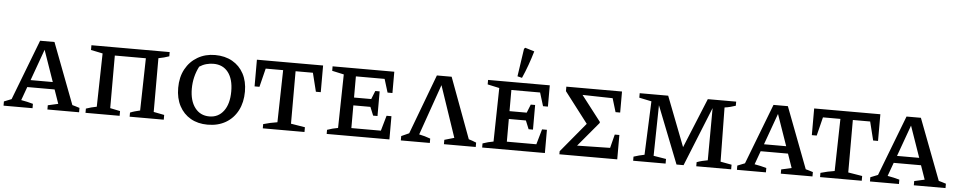

<svg xmlns="http://www.w3.org/2000/svg" viewBox="-43 -1142 7439 1491"><g transform="rotate(5 3676.5 -396.0)"><path d="M537 -51Q552 -47 562 -44Q572 -41 594 -34V0H347V-33L427 -51L389 -160H176L138 -55Q164 -51 186 -45.5Q208 -40 231 -34V0H5V-33L63 -56L244 -527H356ZM197 -216H370L285 -460Z M832 -463V-53L910 -37V0H644V-33Q664 -40 684.5 -45.5Q705 -51 727 -55L736 -471L644 -490V-527H1254V-494Q1235 -487 1213.5 -481.5Q1192 -476 1171 -472V-53L1254 -37V0H988V-32Q1007 -40 1025.5 -45Q1044 -50 1065 -55L1074 -463Z M1596 9Q1520 9 1463.5 -23.5Q1407 -56 1375.5 -115.5Q1344 -175 1344 -256Q1344 -340 1378 -402.5Q1412 -465 1472 -500Q1532 -535 1608 -535Q1685 -535 1742.5 -502.5Q1800 -470 1831.5 -411Q1863 -352 1863 -272Q1863 -188 1830 -124.5Q1797 -61 1737 -26Q1677 9 1596 9ZM1604 -56Q1674 -56 1715.5 -111.5Q1757 -167 1757 -265Q1757 -360 1716 -413Q1675 -466 1601 -466Q1574 -466 1546 -458.5Q1518 -451 1492 -434Q1450 -352 1450 -259Q1450 -165 1491.5 -110.5Q1533 -56 1604 -56Z M2450 -527V-319H2412L2376 -464H2241V-55L2351 -37V0H2026V-33Q2053 -41 2080.5 -47Q2108 -53 2135 -57L2144 -464H2008L1972 -319H1934V-527Z M2975 -181H3013V0H2524V-32Q2566 -47 2608 -54L2616 -472L2524 -492V-527H3005V-361H2967L2935 -465H2711V-300H2845L2871 -365H2905V-173H2871L2844 -239H2711V-62H2941Z M3102 0V-34L3162 -61L3337 -527H3452L3627 -55Q3655 -47 3686 -34V0H3438V-34L3514 -56L3379 -455L3240 -59Q3285 -50 3328 -34V0Z M4187 -181H4225V0H3736V-32Q3778 -47 3820 -54L3828 -472L3736 -492V-527H4217V-361H4179L4147 -465H3923V-300H4057L4083 -365H4117V-173H4083L4056 -239H3923V-62H4153ZM3997 -566 3961 -575 3993 -792 4002 -801 4074 -779Q4058 -724 4039 -671Q4020 -618 3997 -566Z M4753 -190H4789V0H4338V-24L4529 -254L4346 -493V-528H4780V-364H4744L4712 -470L4477 -475L4629 -278V-270L4469 -79L4726 -84Z M5590 -52 5677 -36V0H5405V-32Q5426 -40 5447 -45Q5468 -50 5490 -54L5492 -461L5306 0H5251L5075 -447L5068 -52L5166 -36V0H4913V-32Q4934 -39 4955 -44.5Q4976 -50 4997 -54L5014 -472L4918 -492V-527H5140L5290 -139L5449 -527H5670V-495Q5653 -489 5630 -483Q5607 -477 5584 -474Z M6254 -51Q6269 -47 6279 -44Q6289 -41 6311 -34V0H6064V-33L6144 -51L6106 -160H5893L5855 -55Q5881 -51 5903 -45.5Q5925 -40 5948 -34V0H5722V-33L5780 -56L5961 -527H6073ZM5914 -216H6087L6002 -460Z M6794 -527V-319H6756L6720 -464H6585V-55L6695 -37V0H6370V-33Q6397 -41 6424.5 -47Q6452 -53 6479 -57L6488 -464H6352L6316 -319H6278V-527Z M7291 -51Q7306 -47 7316 -44Q7326 -41 7348 -34V0H7101V-33L7181 -51L7143 -160H6930L6892 -55Q6918 -51 6940 -45.5Q6962 -40 6985 -34V0H6759V-33L6817 -56L6998 -527H7110ZM6951 -216H7124L7039 -460Z"/></g></svg>

Font: Piazzolla SC Medium
Style: Regular
Weight: 500
Designer: Juan Pablo del Peral
Foundry: Huerta Tipografica
Version: Version 1.330